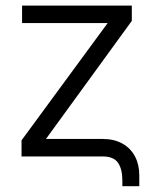

<svg xmlns="http://www.w3.org/2000/svg" viewBox="-20 -550 540 675"><path d="M340.8 0H55.7V-56.6L358.4 -468.8H57.6V-530.3H443.4V-476.6L141.6 -61.5H340.8Q381.3 -61.5 410.4 -45.2Q439.5 -28.8 454.6 0Q469.7 28.8 469.7 66.4V104.5H410.2V85Q410.2 44.4 394.8 22.2Q379.4 0 340.8 0Z"/></svg>

Font: Pretendard JP Light
Style: Regular
Weight: 300
Designer: Base glyphs from Inter by Rasmus Andersson; Hangeul glyphs from Noto Sans CJK(Source Han Sans) by Jang Soo-young and Kan
Foundry: Kil Hyung-jin
Version: Version 1.309